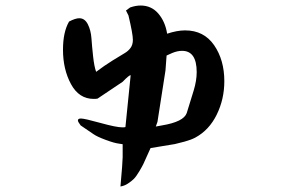

<svg xmlns="http://www.w3.org/2000/svg" viewBox="-20 -655 1040 695"><path d="M208 -475Q208 -539 230 -577Q253 -589 267 -589Q287 -589 298 -567Q309 -545 311 -516.5Q313 -488 317 -451Q321 -414 328 -395Q357 -417 387.5 -436Q418 -455 431 -462.5Q444 -470 452.5 -481.5Q461 -493 461 -511Q461 -532 445 -599L436 -617L451 -628Q471 -635 489 -635Q528 -635 553 -606Q578 -577 585 -533Q621 -545 650 -545Q718 -545 755 -491.5Q792 -438 792 -361Q792 -296 764.5 -240Q737 -184 687 -157Q672 -149 648.5 -142.5Q625 -136 613 -133.5Q601 -131 564.5 -125.5Q528 -120 525 -119Q523 -115 513 -92.5Q503 -70 499 -61.5Q495 -53 484 -34.5Q473 -16 464.5 -7.5Q456 1 443 9.5Q430 18 416 20Q424 -68 424 -86V-133L411 -135Q394 -137 363 -148.5Q332 -160 319 -169L272 -201Q262 -214 262 -219Q262 -226 273 -226Q286 -226 343.5 -210Q401 -194 423 -194Q431 -194 434 -195L453 -383Q447 -383 424 -359L333 -298Q328 -297 319 -297Q266 -297 237 -350.5Q208 -404 208 -475ZM544 -197 566 -201Q645 -214 656 -246L681 -327Q692 -363 692 -394Q692 -471 639 -471Q622 -471 603 -463L583 -454L579 -400L550 -214Z"/></svg>

Font: NaniFont Regular
Style: Regular
Weight: 400
Designer: Nanigashitei
Version: Version 1.036